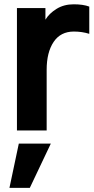

<svg xmlns="http://www.w3.org/2000/svg" viewBox="-20 -613 442 902"><path d="M59.6 0V-575.2H193.4V-520.5Q210.9 -549.8 245.6 -571.3Q280.3 -592.8 326.2 -592.8Q371.1 -592.8 399.4 -582V-454.1Q365.2 -464.8 327.1 -464.8Q264.6 -464.8 231.9 -416Q199.2 -367.2 199.2 -285.2V0ZM24.4 269.5 68.4 61.5H218.8L120.1 269.5Z"/></svg>

Font: Gothic A1 ExtraBold
Style: Regular
Weight: 800
Designer: HanYang I&C Co.,Ltd.
Foundry: HanYang I&C Co.,Ltd.
Version: Version 2.50